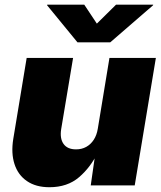

<svg xmlns="http://www.w3.org/2000/svg" viewBox="-20 -784 683 812"><path d="M189 7.8Q131.8 7.8 94 -18.1Q56.2 -43.9 41.3 -90.1Q26.4 -136.2 36.1 -196.3L92.8 -539.1H289.1L238.8 -238.3Q232.4 -198.2 248.8 -175.3Q265.1 -152.3 301.8 -152.3Q325.7 -152.3 344.7 -162.8Q363.8 -173.3 376.5 -192.9Q389.2 -212.4 393.6 -239.7L442.9 -539.1H639.2L549.8 0H363.8L383.8 -140.1H394Q363.8 -77.1 314.5 -34.7Q265.1 7.8 189 7.8ZM336.4 -764.2 389.6 -684.1 470.7 -764.2H627.9L627.4 -761.7L446.3 -605H307.6L179.2 -761.7L179.7 -764.2Z"/></svg>

Font: Inter 18pt Black
Style: Italic
Weight: 900
Italic angle: -9.3988°
Designer: Rasmus Andersson
Foundry: rsms
Version: Version 4.001;git-66647c0bb